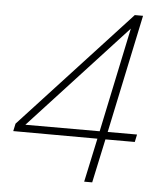

<svg xmlns="http://www.w3.org/2000/svg" viewBox="-53 -787 715 834"><g transform="rotate(5 304.5 -370.0)"><path d="M345 0 386 -191 19 -192 26 -225 501 -740H537L428 -224H556L549 -191H421L380 0ZM69 -224H393L489 -680Z"/></g></svg>

Font: Be Vietnam Pro Thin
Style: Italic
Weight: 100
Italic angle: -12°
Designer: Lam Bao, Tony Le, Vietanh Nguyen
Foundry: Yellow Type Foundry
Version: Version 1.002; ttfautohint (v1.8.3)